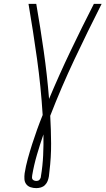

<svg xmlns="http://www.w3.org/2000/svg" viewBox="-20 -755 544 990"><path d="M167 215Q152 215 138 210.5Q124 206 115.5 195Q107 184 106 169Q105 154 107 139Q113 101 123.5 63Q134 25 146 -12.5Q158 -50 171.5 -87.5Q185 -125 200 -162Q191 -308 171 -451Q151 -594 127 -735H167Q188 -614 205.5 -491.5Q223 -369 233 -245Q285 -369 343.5 -491.5Q402 -614 464 -735H504Q432 -593 364 -449Q296 -305 239 -158Q243 -88 243.5 -16.5Q244 55 235 128Q234 135 233.5 141.5Q233 148 232 155Q230 167 225.5 178.5Q221 190 212 199Q203 208 191 211.5Q179 215 167 215ZM167 178Q172 178 176.5 176.5Q181 175 184 171.5Q187 168 189 163.5Q191 159 191 154Q200 100 202.5 46Q205 -8 204 -62Q186 -10 170.5 43Q155 96 146 149Q145 154 145 160Q145 166 148 170Q151 174 156.5 176Q162 178 167 178Z"/></svg>

Font: Iosevka SS04 Extralight
Style: Italic
Weight: 200
Italic angle: -9°
Monospace: yes
Designer: Belleve Invis
Foundry: Belleve Invis
Version: Version 19.0.0; ttfautohint (v1.8.4)